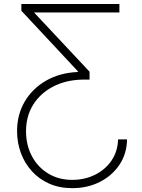

<svg xmlns="http://www.w3.org/2000/svg" viewBox="-20 -748 725 983"><path d="M630.4 -34.2Q629.4 39.1 591.6 95.5Q553.7 151.9 490.7 183.6Q427.7 215.3 350.1 215.3Q284.2 215.3 231.9 192.1Q179.7 168.9 143.1 128.4Q106.4 87.9 86.9 35.2Q67.4 -17.6 67.4 -76.7Q67.4 -161.6 106.9 -228.5Q146.5 -295.4 216.6 -335.4Q286.6 -375.5 378.4 -379.4V-383.3L89.4 -692.9V-727.5H591.3V-684.1H147.5V-691.4L438.5 -380.9V-340.3H397.9Q314.5 -337.9 250 -303.7Q185.5 -269.5 149.4 -211.2Q113.3 -152.8 113.3 -76.2Q113.3 -4.9 143.3 51.5Q173.3 107.9 226.8 140.4Q280.3 172.9 349.6 172.9Q414.6 172.9 467.5 146.2Q520.5 119.6 551.8 72.8Q583 25.9 584.5 -34.2Z"/></svg>

Font: Inter 16pt ExtraLight
Style: Regular
Weight: 250
Version: Version 4.001;git-66647c0bb